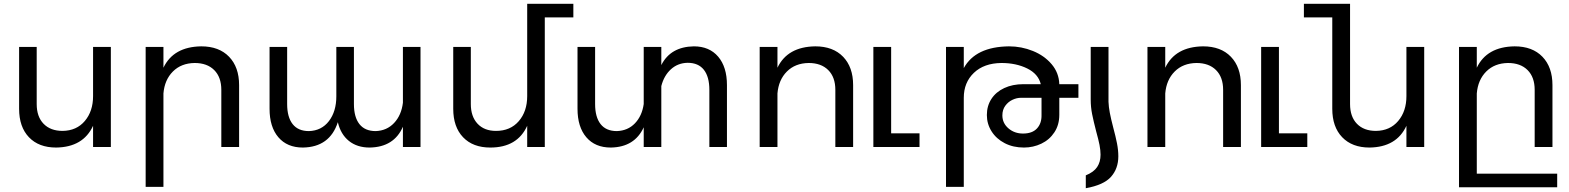

<svg xmlns="http://www.w3.org/2000/svg" viewBox="-20 -777 8297 1015"><path d="M566 -529V0H472V-112Q420 1 277 3Q185 3 133 -51.5Q81 -106 81 -202V-529H174V-227Q174 -160 210.5 -122.5Q247 -85 311 -85Q385 -86 428.5 -137.5Q472 -189 472 -269V-529Z M1244 -327V0H1150V-302Q1150 -369 1112.5 -406.5Q1075 -444 1009 -444Q938 -443 894 -399Q850 -355 844 -283V211H750V-529H844V-419Q897 -530 1044 -532Q1138 -532 1191 -477Q1244 -422 1244 -327Z M2203 -529V0H2110V-107Q2063 1 1934 3Q1868 3 1824.5 -32Q1781 -67 1766 -131Q1723 1 1581 3Q1498 3 1451.5 -51.5Q1405 -106 1405 -202V-529H1498V-227Q1498 -158 1527 -121Q1556 -84 1613 -84Q1680 -86 1719 -137Q1758 -188 1758 -268V-529H1851V-227Q1851 -158 1880 -121Q1909 -84 1966 -84Q2025 -86 2063.5 -127Q2102 -168 2110 -234V-529Z M3011 -685H2860V0H2767V-112Q2715 3 2572 3Q2480 3 2428 -51.5Q2376 -106 2376 -202V-529H2469V-227Q2469 -161 2504.5 -123Q2540 -85 2602 -85Q2678 -85 2722.5 -136.5Q2767 -188 2767 -269V-757H3011Z M3823 -327V0H3730V-302Q3730 -371 3701 -408Q3672 -445 3615 -445Q3563 -444 3526.5 -410.5Q3490 -377 3476 -322V0H3383V-104Q3335 1 3209 3Q3126 3 3079.5 -51.5Q3033 -106 3033 -202V-529H3126V-227Q3126 -158 3155 -121Q3184 -84 3241 -84Q3299 -86 3336.5 -125Q3374 -164 3383 -227V-529H3476V-433Q3525 -530 3648 -532Q3730 -532 3776.5 -477.5Q3823 -423 3823 -327Z M4490 -327V0H4396V-302Q4396 -369 4358.5 -406.5Q4321 -444 4255 -444Q4184 -443 4140 -399Q4096 -355 4090 -283V0H3996V-529H4090V-419Q4143 -530 4290 -532Q4384 -532 4437 -477Q4490 -422 4490 -327Z M4691 -72H4841V0H4597V-529H4691Z M5681 -260H5580V-170Q5580 -117 5554 -77.5Q5528 -38 5485 -17.5Q5442 3 5393 3Q5336 3 5291.5 -20Q5247 -43 5222 -82.5Q5197 -122 5197 -169Q5197 -217 5221 -254Q5245 -291 5289 -311.5Q5333 -332 5390 -332H5482Q5469 -386 5410.5 -415Q5352 -444 5274 -444Q5182 -443 5128.5 -392Q5075 -341 5075 -260V211H4981V-529H5075V-417Q5137 -530 5314 -532Q5380 -532 5440.5 -507.5Q5501 -483 5539.5 -437.5Q5578 -392 5580 -332H5681ZM5377 -260Q5355 -260 5332.5 -249.5Q5310 -239 5294.5 -218Q5279 -197 5279 -167Q5279 -126 5311 -98.5Q5343 -71 5388 -71Q5437 -71 5462 -98Q5487 -125 5486 -169V-260Z M5720 218Q5815 201 5853.5 157.5Q5892 114 5892 49Q5892 17 5885 -19Q5878 -55 5865 -103Q5853 -149 5847 -180.5Q5841 -212 5840 -239V-529H5746V-250Q5746 -211 5753.5 -173.5Q5761 -136 5775 -82Q5787 -39 5792.5 -11Q5798 17 5798 41Q5798 79 5780 106Q5762 133 5720 150Z M6540 -327V0H6446V-302Q6446 -369 6408.5 -406.5Q6371 -444 6305 -444Q6234 -443 6190 -399Q6146 -355 6140 -283V0H6046V-529H6140V-419Q6193 -530 6340 -532Q6434 -532 6487 -477Q6540 -422 6540 -327Z M6741 -72H6891V0H6647V-529H6741Z M7509 -529V0H7415V-112Q7363 1 7220 3Q7128 3 7075.5 -51.5Q7023 -106 7023 -202V-685H6873V-757H7117V-227Q7117 -160 7153.5 -122.5Q7190 -85 7254 -85Q7328 -86 7371.5 -137.5Q7415 -189 7415 -269V-529Z M8212 141V213H7693V-529H7787V-419Q7840 -530 7987 -532Q8081 -532 8134 -477Q8187 -422 8187 -327V0H8093V-302Q8093 -369 8055.5 -406.5Q8018 -444 7952 -444Q7881 -443 7837 -399Q7793 -355 7787 -283V141Z"/></svg>

Font: Montserrat arm2
Style: Regular
Weight: 400
Designer: Julieta Ulanovsky
Foundry: Julieta Ulanovsky
Version: Version 6.000